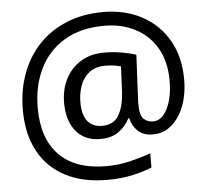

<svg xmlns="http://www.w3.org/2000/svg" viewBox="-55 -773 993 920"><g transform="rotate(-5 441.5 -312.5)"><path d="M425 89Q307 89 223 45Q139 1 94.5 -81.5Q50 -164 50 -280Q50 -373 79 -452.5Q108 -532 163 -590.5Q218 -649 296.5 -681.5Q375 -714 474 -714Q578 -714 659 -671Q740 -628 786.5 -548Q833 -468 833 -357Q833 -311 822.5 -267Q812 -223 790 -187.5Q768 -152 736 -130.5Q704 -109 660 -109Q614 -109 587.5 -135.5Q561 -162 555 -196H550Q532 -159 497 -134Q462 -109 409 -109Q333 -109 291.5 -160Q250 -211 250 -295Q250 -361 276 -411.5Q302 -462 349.5 -491Q397 -520 462 -520Q506 -520 548.5 -512.5Q591 -505 615 -496L605 -293Q604 -275 604 -267.5Q604 -260 604 -257Q604 -205 622.5 -188Q641 -171 666 -171Q697 -171 718.5 -196.5Q740 -222 751.5 -264.5Q763 -307 763 -358Q763 -451 725.5 -515.5Q688 -580 622.5 -614Q557 -648 474 -648Q360 -648 281.5 -601Q203 -554 162.5 -471.5Q122 -389 122 -283Q122 -135 200 -56Q278 23 425 23Q486 23 541.5 9.5Q597 -4 640 -20V48Q597 66 543.5 77.5Q490 89 425 89ZM422 -171Q478 -171 502.5 -213Q527 -255 531 -322L537 -447Q524 -451 504 -454Q484 -457 463 -457Q414 -457 384 -433Q354 -409 341 -371.5Q328 -334 328 -293Q328 -229 353.5 -200Q379 -171 422 -171Z"/></g></svg>

Font: Noto Sans Adlam
Style: Regular
Weight: 400
Designer: Mark Jamra, Neil Patel
Foundry: JamraPatel LLC
Version: Version 3.001